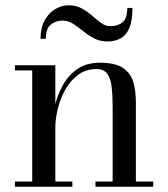

<svg xmlns="http://www.w3.org/2000/svg" viewBox="-20 -707 636 727"><path d="M189.5 -460V-19.5H254V0H36.5V-19.5H102V-440.5H36.5V-460ZM494.5 -319.5V-19.5H560V0H341.5V-19.5H406.5V-304.5Q406.5 -346.5 402.8 -378.2Q399 -410 386 -427.8Q373 -445.5 345.5 -445.5Q305 -445.5 275.5 -423.5Q246 -401.5 227 -367.2Q208 -333 198.8 -294.8Q189.5 -256.5 189.5 -224.5L177 -222Q177 -255 185.8 -297.2Q194.5 -339.5 215 -379Q235.5 -418.5 270.5 -444Q305.5 -469.5 358.5 -469.5Q416 -469.5 445.2 -450Q474.5 -430.5 484.5 -396.8Q494.5 -363 494.5 -319.5ZM386.5 -550Q358 -550 335.8 -562Q313.5 -574 294.5 -589.5Q275.5 -605 256.8 -617Q238 -629 216.5 -629Q191.5 -629 172.5 -614Q153.5 -599 153.5 -560H133.5Q133.5 -602.5 149.5 -630.8Q165.5 -659 189.8 -673Q214 -687 238.5 -687Q268 -687 289.8 -675Q311.5 -663 329 -647.5Q346.5 -632 363 -620Q379.5 -608 398.5 -608Q427 -608 444.5 -623Q462 -638 462 -677H481.5Q481.5 -629.5 470 -601.8Q458.5 -574 437.2 -562Q416 -550 386.5 -550Z"/></svg>

Font: Bodoni Moda 11pt
Style: Regular
Weight: 400
Version: Version 2.004